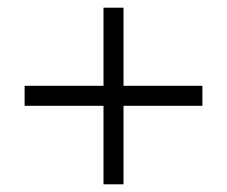

<svg xmlns="http://www.w3.org/2000/svg" viewBox="-20 -479 590 499"><path d="M506 -256V-204H301V0H249V-204H44V-256H249V-459H301V-256Z"/></svg>

Font: EauTestInfant
Style: Regular
Weight: 400
Designer: Christian Thalmann (Catharsis Fonts)
Version: Version 0.001;PS 000.001;hotconv 1.0.88;makeotf.lib2.5.64775